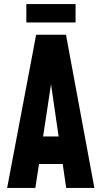

<svg xmlns="http://www.w3.org/2000/svg" viewBox="-20 -920 497 940"><path d="M15 0 157 -750H303L442 0H304L287 -117H171L153 0ZM191 -252H267L221 -568H239ZM109 -900H350V-810H109Z"/></svg>

Font: Mohave Light
Style: Regular
Weight: 300
Designer: Gumpita Rahayu
Foundry: Tokotype
Version: Version 2.003